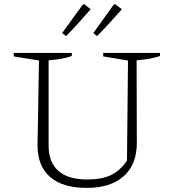

<svg xmlns="http://www.w3.org/2000/svg" viewBox="-20 -907 827 936"><path d="M403 9Q286 9 224.5 -44Q163 -97 163 -199L170 -612L47 -632V-649H330V-634Q309 -626 281.5 -621Q254 -616 217 -613V-197Q217 -116 264.5 -74Q312 -32 406 -32Q476 -32 521 -53.5Q566 -75 599 -124L604 -612L483 -632V-649H760V-634Q738 -626 710 -621Q682 -616 646 -613L647 -209Q647 -105 583 -48Q519 9 403 9ZM283 -746 383 -884 390 -887 422 -862Q393 -829 363 -795.5Q333 -762 302 -731ZM435 -746 534 -884 541 -887 574 -862Q545 -829 514.5 -795.5Q484 -762 453 -731Z"/></svg>

Font: Piazzolla Thin Thin
Style: Regular
Weight: 250
Version: Version 2.005